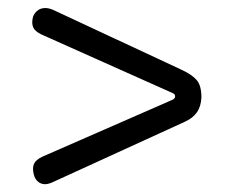

<svg xmlns="http://www.w3.org/2000/svg" viewBox="-20 -552 614 489"><path d="M426 -306Q426 -311 423 -313Q420 -315 415 -317L86 -464Q69 -472 64.5 -482.5Q60 -493 64 -509Q65 -513 69 -518.5Q73 -524 79 -527.5Q85 -531 94 -531.5Q103 -532 115 -527L443 -374Q469 -362 481 -348Q493 -334 493 -304Q492 -281 481.5 -266Q471 -251 451 -242L112 -87Q100 -82 92 -83Q84 -84 78.5 -88Q73 -92 70 -97.5Q67 -103 66 -108Q62 -124 66.5 -134.5Q71 -145 88 -153L415 -296Q426 -300 426 -306Z"/></svg>

Font: Cafe24 Ssurround air
Style: Light
Weight: 300
Designer: Cafe24 thkim, hmlim, mnelim, sdjeong, hskwak & 4IRTF
Foundry: Cafe24
Version: Version 1.001